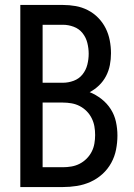

<svg xmlns="http://www.w3.org/2000/svg" viewBox="-20 -755 540 775"><path d="M62 0V-735H234Q260 -735 285.5 -730.5Q311 -726 334.5 -714Q358 -702 376.5 -683Q395 -664 406.5 -641Q418 -618 423 -592Q428 -566 428 -540Q428 -516 423.5 -492.5Q419 -469 408 -448Q397 -427 380 -410.5Q363 -394 342 -383Q367 -373 389.5 -355.5Q412 -338 427 -314.5Q442 -291 448 -263.5Q454 -236 454 -208Q454 -180 448.5 -151.5Q443 -123 429 -97.5Q415 -72 393.5 -52.5Q372 -33 345.5 -21Q319 -9 290.5 -4.5Q262 0 234 0ZM152 -421H234Q256 -421 277.5 -429Q299 -437 313 -454.5Q327 -472 332.5 -494Q338 -516 338 -538Q338 -560 332.5 -582Q327 -604 313 -621.5Q299 -639 277.5 -647Q256 -655 234 -655H152ZM152 -80H234Q251 -80 268.5 -83Q286 -86 301.5 -94Q317 -102 329.5 -114.5Q342 -127 350 -142.5Q358 -158 361 -175.5Q364 -193 364 -210Q364 -228 361 -245Q358 -262 350 -278Q342 -294 329.5 -306.5Q317 -319 301.5 -327Q286 -335 268.5 -338Q251 -341 234 -341H152Z"/></svg>

Font: Iosevka SS04 Medium
Style: Regular
Weight: 500
Monospace: yes
Designer: Belleve Invis
Foundry: Belleve Invis
Version: Version 19.0.0; ttfautohint (v1.8.4)